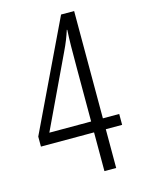

<svg xmlns="http://www.w3.org/2000/svg" viewBox="-111 -786 633 852"><g transform="rotate(-15 205.5 -360.5)"><path d="M261 -178H17V-224L255 -721H315V-228H390V-178H315V0H261ZM261 -228V-473Q261 -536 261.5 -574.5Q262 -613 264 -648L262 -649Q255 -627 246.5 -605.5Q238 -584 225 -557L69 -228Z"/></g></svg>

Font: Noto Sans Gurmukhi ExtraCondensed Light
Style: Regular
Weight: 300
Width: 2
Designer: Jelle Bosma - Monotype Design Team
Foundry: Monotype Imaging Inc.
Version: Version 2.004; ttfautohint (v1.8.4.7-5d5b)